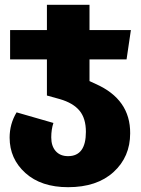

<svg xmlns="http://www.w3.org/2000/svg" viewBox="-20 -553 585 798"><path d="M378 -204Q522 -140 521 1Q521 99 452 162Q383 225 263 225Q151 225 85.5 166Q20 107 20 19Q20 -38 49 -86L202 -42Q193 -15 193 18Q193 54 211.5 75Q230 96 263 96Q337 96 337 -5Q337 -61 310.5 -93Q284 -125 229 -141L175 -156V-306H22V-428H175V-533H352V-428H524L506 -306H352V-216Z"/></svg>

Font: FiraGO ExtraBold
Style: Regular
Weight: 800
Designer: bBox Type
Foundry: bBox Type GmbH
Version: Version 1.001;PS 001.001;hotconv 1.0.88;makeotf.lib2.5.64775